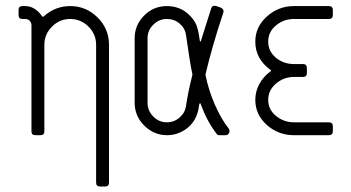

<svg xmlns="http://www.w3.org/2000/svg" viewBox="-20 -476 1237 676"><path d="M136.2 -318.4V-13.7Q136.2 0 122.6 0H104.5Q90.8 0 90.8 -13.7V-386.7Q90.8 -396.5 84.5 -402.8Q78.1 -409.2 68.8 -409.2H59.1Q45.4 -409.2 45.4 -422.9V-440.9Q45.4 -454.6 59.1 -454.6H68.8Q102.5 -454.6 127.9 -419.4Q129.9 -415 134.3 -418.5Q174.3 -454.6 227.1 -454.6Q283.2 -454.6 323.5 -414.6Q363.8 -374.5 363.8 -318.4V167Q363.8 180.7 350.1 180.7H333Q318.4 180.7 318.4 167V-318.4Q318.4 -356 291.3 -382.6Q264.2 -409.2 227.1 -409.2Q189.9 -409.2 163.1 -382.3Q136.2 -355.5 136.2 -318.4Z M567.9 0Q522 0 488 -33.7Q454.1 -67.4 454.1 -114.3V-341.3Q454.1 -387.7 487.3 -421.1Q520.5 -454.6 567.4 -454.6Q611.3 -454.6 642.1 -427.2Q663.1 -408.2 670.9 -389.2Q678.7 -370.1 683.1 -335Q684.6 -324.7 688 -333.5Q688.5 -335.4 689.5 -338.4Q689.9 -340.3 703.6 -383.5Q717.3 -426.8 723.6 -446.3Q726.1 -455.6 735.4 -455.6Q739.3 -455.6 741.7 -454.6L757.3 -449.2Q770.5 -442.4 766.1 -431.2Q726.6 -312.5 703.6 -214.4V-211.4Q714.4 -158.2 736.6 -107.4Q758.8 -56.6 785.2 -23.4Q788.1 -20 788.1 -14.2Q788.1 -8.3 784.2 -4.2Q780.3 0 774.4 0H752.4Q744.6 0 741.7 -6.3Q709 -48.3 686.5 -109.9Q683.6 -117.7 680.7 -104.5Q679.2 -97.2 679.2 -94.2Q671.4 -51.3 641.1 -26.4Q608.4 0 567.9 0ZM499.5 -114.3Q499.5 -86.4 519.5 -65.9Q539.6 -45.4 567.4 -45.4Q592.8 -45.4 612.1 -62Q631.3 -78.6 634.8 -102.5Q642.1 -152.3 657.2 -211.4V-215.8Q649.9 -247.1 634.8 -353Q631.3 -377 612.3 -393.1Q593.3 -409.2 567.4 -409.2Q540 -409.2 519.8 -389.2Q499.5 -369.1 499.5 -341.3Z M924.3 -329.6Q924.3 -295.4 951.2 -272.9Q978 -250.5 1015.1 -250.5H1046.9Q1060.5 -250.5 1060.5 -235.8V-218.8Q1060.5 -205.1 1046.9 -205.1H1015.1Q979 -205.1 951.7 -181.6Q924.3 -158.2 924.3 -124.5Q924.3 -90.3 951.7 -67.9Q979 -45.4 1015.1 -45.4H1137.7Q1151.9 -45.4 1151.9 -31.7V-13.7Q1151.9 0 1137.7 0H1015.1Q960 0 919.4 -36.1Q878.9 -72.3 878.9 -124.5Q878.9 -154.3 893.1 -180.2Q907.2 -206.1 931.6 -224.1Q933.1 -225.1 933.8 -225.8Q934.6 -226.6 934.6 -227.3Q934.6 -228 933.8 -228.8Q933.1 -229.5 931.6 -230.5Q878.9 -269 878.9 -329.6Q878.9 -381.3 919.7 -418Q960.4 -454.6 1015.1 -454.6H1137.7Q1151.9 -454.6 1151.9 -440.9V-422.9Q1151.9 -409.2 1137.7 -409.2H1015.1Q979 -409.2 951.7 -386.5Q924.3 -363.8 924.3 -329.6Z"/></svg>

Font: GOSTRUS
Style: type A
Weight: 200
Designer: Юрий и Татьяна Кривогуз
Version: Version 01.0